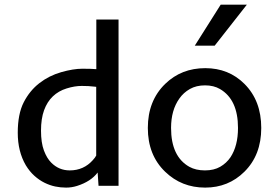

<svg xmlns="http://www.w3.org/2000/svg" viewBox="-20 -812 1206 839"><path d="M400.9 -509.8V-726.6H498V0H410.6L406.7 -58.1Q377 -18.6 316.4 0.5Q293 7.8 268.8 7.8Q244.6 7.8 221.2 2.9Q197.8 -2 174.6 -13.4Q151.4 -24.9 130.4 -43.7Q109.4 -62.5 92.8 -89.8Q57.6 -149.9 57.6 -231.9Q57.6 -314 83.7 -365Q109.9 -416 152.1 -448.7Q194.3 -481.4 247.3 -496.6Q300.3 -511.7 339.8 -511.7Q379.4 -511.7 400.9 -509.8ZM203.6 -101.6Q237.3 -67.4 284.7 -67.4Q345.7 -67.4 385.7 -112.3Q396 -123.5 400.4 -132.3V-432.6L390.6 -433.6Q368.2 -436.5 337.2 -436.5Q306.2 -436.5 271 -425.5Q235.8 -414.6 210.9 -390.9Q186 -367.2 172.6 -330.3Q159.2 -293.5 159.2 -241Q159.2 -188.5 171.9 -154.5Q184.6 -120.6 203.6 -101.6Z M626 -252.9Q626 -371.6 701.7 -445.3Q772.5 -514.2 877 -514.2Q979.5 -514.2 1048.3 -445.3Q1121.6 -372.1 1121.6 -252.9Q1121.6 -134.3 1047.9 -61.5Q978 7.8 876.5 7.8Q773.4 7.8 701.7 -61.5Q626 -134.3 626 -252.9ZM727.5 -252.9Q727.5 -127.9 807.6 -83Q835.9 -67.4 875.5 -67.4Q915 -67.4 942.4 -83.3Q969.7 -99.1 987.3 -125Q1020 -174.8 1020 -252.9Q1020 -377 941.4 -422.9Q914.1 -439 876 -439Q837.9 -439 809.8 -423.1Q781.7 -407.2 763.7 -381.3Q727.5 -330.6 727.5 -252.9ZM944.3 -791.5H1058.6L918 -612.3H831.1Z"/></svg>

Font: Inder
Style: Regular
Weight: 400
Designer: Irina Smirnova
Foundry: Irina Smirnova
Version: Version 1.001